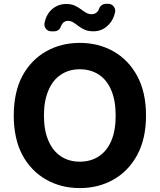

<svg xmlns="http://www.w3.org/2000/svg" viewBox="-20 -958 822 988"><path d="M258.8 -796.9Q253.9 -796.9 244.1 -796.9Q226.6 -796.9 216.3 -810.1Q206.1 -823.2 209 -839.8Q216.8 -877.9 238.3 -901.4Q272.5 -937.5 320.3 -937.5Q345.7 -937.5 363.3 -929.7Q380.9 -921.9 395.5 -911.1Q411.1 -899.4 422.9 -892.6Q436.5 -884.8 451.2 -884.8Q471.7 -884.8 483.4 -900.4Q488.3 -906.2 490.2 -914.1Q494.1 -924.8 503.9 -931.6Q513.7 -938.5 525.4 -938.5Q530.3 -938.5 538.1 -938.5Q554.7 -937.5 564.9 -924.8Q575.2 -912.1 572.3 -895.5Q564.5 -858.4 542 -834Q508.8 -796.9 460.9 -796.9Q434.6 -796.9 417 -804.7Q398.4 -812.5 384.8 -823.2Q371.1 -834 358.4 -841.8Q345.7 -850.6 330.1 -850.6Q311.5 -850.6 300.8 -835.9Q295.9 -829.1 293 -821.3Q289.1 -809.6 279.8 -803.2Q270.5 -796.9 258.8 -796.9ZM731.4 -363.3Q731.4 -245.1 686.5 -161.1Q641.6 -78.1 564.5 -34.2Q487.3 9.8 390.6 9.8Q293.9 9.8 216.8 -34.2Q139.6 -78.1 94.7 -161.1Q50.8 -245.1 50.8 -363.3Q50.8 -482.4 94.7 -566.4Q139.6 -649.4 216.8 -693.4Q293.9 -737.3 390.6 -737.3Q487.3 -737.3 564.5 -693.4Q641.6 -649.4 686.5 -566.4Q731.4 -482.4 731.4 -363.3ZM575.2 -363.3Q575.2 -440.4 552.7 -493.2Q530.3 -546.9 488.3 -574.2Q446.3 -601.6 390.6 -601.6Q335 -601.6 293.9 -574.2Q252 -546.9 229.5 -493.2Q206.1 -440.4 206.1 -363.3Q206.1 -286.1 229.5 -233.4Q252 -180.7 293.9 -153.3Q335 -126 390.6 -126Q446.3 -126 488.3 -153.3Q530.3 -180.7 552.7 -233.4Q575.2 -286.1 575.2 -363.3Z"/></svg>

Font: DeepSea
Style: Bold
Weight: 700
Designer: Stem
Version: Version 3.019;git-0a5106e0b